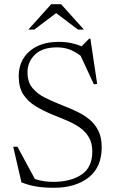

<svg xmlns="http://www.w3.org/2000/svg" viewBox="-20 -878 550 908"><path d="M461 -182Q461 -87 398.8 -38.5Q336.5 10 235.5 10Q190 10 154.5 4.5Q119 -1 81.5 -15.5L42.5 -184H62.5L145 -31.5Q166.5 -24 188.2 -21Q210 -18 232 -18Q314.5 -18 365.5 -52.2Q416.5 -86.5 416.5 -161Q416.5 -202.5 399.5 -230.2Q382.5 -258 354.5 -276.8Q326.5 -295.5 293.5 -309.2Q260.5 -323 228 -336Q184.5 -354 148.2 -376Q112 -398 90.2 -431.2Q68.5 -464.5 68.5 -517.5Q68.5 -590.5 119.2 -635.2Q170 -680 258 -680Q289.5 -680 315.8 -674.5Q342 -669 366 -659L401.5 -695H407.5L439.5 -481.5L424 -479L361.5 -614Q332 -636.5 305.5 -645.2Q279 -654 249.5 -654Q180.5 -654 145.2 -619.5Q110 -585 110 -536.5Q110 -490 133.5 -461.8Q157 -433.5 195.2 -414.8Q233.5 -396 277 -379Q309.5 -366.5 342 -351.2Q374.5 -336 401.5 -314.2Q428.5 -292.5 444.8 -260.5Q461 -228.5 461 -182ZM349 -738 245.5 -816 142 -738H114L222 -858H269L377 -738Z"/></svg>

Font: Newsreader Text Light
Style: Regular
Weight: 300
Designer: Hugues Gentile
Foundry: Production Type
Version: Version 1.002